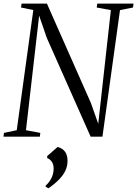

<svg xmlns="http://www.w3.org/2000/svg" viewBox="-32 -763 766 1072"><path d="M-12.5 0 -10 -21 61.5 -36 154 -707 85.5 -721 88.5 -743H230L475.5 -188L516.5 -72L587 -706.5L508 -721L511 -743H713.5L710.5 -721L638 -706.5L540 0H474L229.5 -551L186.5 -675.5L113 -36L193 -21L190.5 0ZM222.5 279V274Q238 260 248 244.2Q258 228.5 262.8 211.8Q267.5 195 267.5 179Q267.5 154.5 257 139.8Q246.5 125 231.5 119.5V108.5L289.5 57.5Q318 65 331.8 85Q345.5 105 345 136Q345 164 333 189.8Q321 215.5 297 240Q273 264.5 238 288.5Z"/></svg>

Font: Merriweather 120pt Light
Style: Italic
Weight: 300
Italic angle: -7.8°
Version: Version 2.101